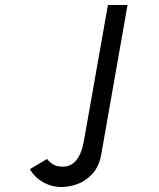

<svg xmlns="http://www.w3.org/2000/svg" viewBox="-20 -729 640 773"><path d="M233.5 -58Q300 -58 318.5 -165.5L414.5 -709H493.5L387.5 -106.5Q378.5 -56.5 350.2 -27.2Q322 2 289 13Q256 24 227.5 24Q187.5 24 153 4.2Q118.5 -15.5 100.5 -48L169.5 -89Q180 -75.5 194.5 -66.8Q209 -58 233.5 -58Z"/></svg>

Font: JuliaMono Light
Style: Italic
Weight: 300
Italic angle: -9°
Monospace: yes
Designer: cormullion
Foundry: corm
Version: Version 0.054; ttfautohint (v1.8.4)